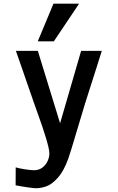

<svg xmlns="http://www.w3.org/2000/svg" viewBox="-20 -827 640 1045"><path d="M165.5 99.5Q191.5 99.5 210.5 85.2Q229.5 71 239.5 49Q249.5 27 248.5 4.5Q248 -17 229.8 -77.2Q211.5 -137.5 189 -199Q176.5 -233 160.8 -278.5Q145 -324 127 -376Q110.5 -423.5 95.2 -468Q80 -512.5 66.5 -550H186L307 -156L421.5 -550H534L502.5 -450L442.5 -262L403.5 -132Q362 8 351.5 37Q326.5 105.5 294.5 140.8Q262.5 176 234.8 186.2Q207 196.5 179 197.5Q167.5 198 129.5 192.5Q91.5 187 65 181.5L65.5 84Q88.5 90.5 119.2 95Q150 99.5 165.5 99.5ZM185.5 -602 271 -807H410.5L273 -602Z"/></svg>

Font: JuliaMono SemiBold
Style: Regular
Weight: 600
Monospace: yes
Designer: cormullion
Foundry: corm
Version: Version 0.055; ttfautohint (v1.8.4)